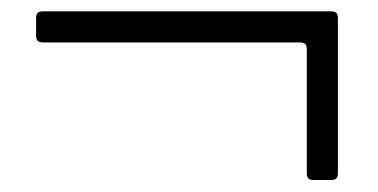

<svg xmlns="http://www.w3.org/2000/svg" viewBox="-20 -450 656 333"><path d="M512.1 -365.1V-149.1C512.4 -141 515.3 -138.1 523.4 -137.8H554.7C562.9 -138.1 565.7 -141 566.1 -149.1V-419C565.7 -427.2 562.9 -430 554.7 -430.4H54C45.8 -430 43 -427.2 42.6 -419V-387.8C43 -379.6 45.8 -376.8 54 -376.4H500.7C508.9 -376.1 511.7 -373.2 512.1 -365.1Z"/></svg>

Font: Margiela Serif
Style: Bold
Weight: 700
Designer: Andreas Faust, Stefan Endress
Version: Version 1.002;FEAKit 1.0